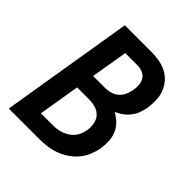

<svg xmlns="http://www.w3.org/2000/svg" viewBox="-200 -868 1001 1001"><g transform="rotate(45 300.0 -367.5)"><path d="M25 0 146 -735H340Q370 -735 399 -730Q428 -725 453 -712.5Q478 -700 496.5 -679Q515 -658 525.5 -631.5Q536 -605 537 -575.5Q538 -546 534 -516Q530 -495 522.5 -473.5Q515 -452 501 -433.5Q487 -415 468 -401Q449 -387 428 -378Q452 -365 471 -346.5Q490 -328 501 -303.5Q512 -279 513.5 -250.5Q515 -222 511 -194Q506 -166 494.5 -137.5Q483 -109 463 -85.5Q443 -62 417 -44.5Q391 -27 362.5 -17Q334 -7 304.5 -3.5Q275 0 247 0ZM216 -431H305Q325 -431 345 -437Q365 -443 380.5 -457Q396 -471 404.5 -490.5Q413 -510 416 -529Q419 -549 417.5 -568.5Q416 -588 406 -603.5Q396 -619 378 -626.5Q360 -634 340 -634H250ZM161 -101H247Q263 -101 279 -103Q295 -105 311.5 -111Q328 -117 342.5 -126.5Q357 -136 368 -149.5Q379 -163 385 -179Q391 -195 394 -211Q398 -236 393 -260Q388 -284 372.5 -300.5Q357 -317 333.5 -323.5Q310 -330 286 -330H199Z"/></g></svg>

Font: Iosevka Curly Extended Oblique
Style: Bold
Weight: 700
Width: 7
Italic angle: -9°
Monospace: yes
Designer: Belleve Invis
Foundry: Belleve Invis
Version: Version 11.1.0; ttfautohint (v1.8.3)